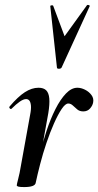

<svg xmlns="http://www.w3.org/2000/svg" viewBox="-20 -751 399 779"><path d="M125 -10 115 -11Q125 -62 138.5 -115.5Q152 -169 168.5 -219Q185 -269 205 -308.5Q225 -348 247.5 -371.5Q270 -395 294 -395Q309 -395 325 -387Q341 -379 351 -365.5Q361 -352 358 -336Q356 -323 345.5 -311Q335 -299 318 -299Q303 -299 293.5 -307Q284 -315 275.5 -323Q267 -331 257 -331Q245 -331 230 -308.5Q215 -286 199 -250Q183 -214 168.5 -171Q154 -128 143 -85.5Q132 -43 125 -10ZM78 8Q60 8 54 6Q48 4 48 1Q48 -3 54 -26Q60 -49 64 -74L102 -284Q107 -309 105.5 -323Q104 -337 99 -343Q94 -349 86 -349Q75 -349 60 -338.5Q45 -328 27 -310Q24 -307 20 -311Q16 -315 19 -319Q53 -359 81 -377Q109 -395 136 -395Q157 -395 167.5 -384.5Q178 -374 180 -351.5Q182 -329 176 -292L125 -10Q123 8 78 8ZM211 -477 184 -726Q184 -729 189.5 -729.5Q195 -730 196 -727L242 -604L333 -730Q335 -732 340 -730.5Q345 -729 344 -726L230 -477Q227 -472 219 -472Q211 -472 211 -477Z"/></svg>

Font: Cormorant Light SemiBold
Style: Italic
Weight: 600
Italic angle: -10°
Version: Version 4.000